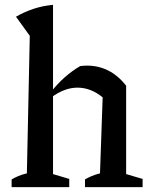

<svg xmlns="http://www.w3.org/2000/svg" viewBox="-20 -773 630 793"><path d="M28 0V-32Q40 -39 55 -45.5Q70 -52 91 -57L103 -625L46 -704Q81 -724 118.5 -736.5Q156 -749 199 -753V-54L266 -34V0ZM331 0V-32Q343 -39 358 -45.5Q373 -52 393 -57L404 -371L501 -419V-54L569 -34V0ZM191 -370 189 -391Q216 -426 246.5 -453Q277 -480 311 -500Q318 -501 325.5 -501.5Q333 -502 339 -502Q387 -502 427.5 -481.5Q468 -461 501 -419L404 -371Q355 -411 300 -411Q246 -411 191 -370Z"/></svg>

Font: Piazzolla Thin SemiBold
Style: Regular
Weight: 600
Version: Version 2.005